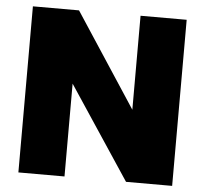

<svg xmlns="http://www.w3.org/2000/svg" viewBox="-51 -759 867 812"><g transform="rotate(5 382.5 -352.5)"><path d="M513.2 -705.1H709V0H513.2L252 -394V0H56.2V-705.1H252L513.2 -306.2Z"/></g></svg>

Font: Poppins ExtraBold
Style: Regular
Weight: 800
Designer: Ninad Kale (Devanagari), Jonny Pinhorn (Latin)
Foundry: Indian Type Foundry
Version: Version 3.200;PS 1.000;hotconv 16.6.54;makeotf.lib2.5.65590